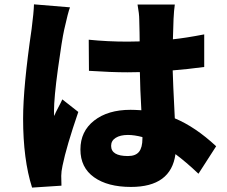

<svg xmlns="http://www.w3.org/2000/svg" viewBox="-20 -808 1040 880"><path d="M135.7 -788.1 300.8 -774.4Q292 -752 274.4 -672.9Q263.7 -625 245.6 -492.7Q227.5 -360.4 227.5 -298.8Q227.5 -280.3 228.5 -276.4Q234.4 -292 247.1 -315.4Q259.8 -338.9 265.6 -352.5L338.9 -294.9Q284.2 -135.7 266.6 -48.8Q260.7 -21.5 260.7 -2Q260.7 27.3 261.7 43L127 51.8Q85.9 -77.1 85.9 -264.6Q85.9 -409.2 125 -675.8Q134.8 -752 135.7 -788.1ZM632.8 -172.9V-179.7Q595.7 -189.5 566.4 -189.5Q531.2 -189.5 510.3 -176.3Q489.3 -163.1 489.3 -139.6Q489.3 -92.8 566.4 -92.8Q601.6 -92.8 617.2 -112.3Q632.8 -131.8 632.8 -172.9ZM970.7 -137.7 889.6 -11.7Q833 -65.4 784.2 -101.6Q763.7 48.8 580.1 48.8Q473.6 48.8 411.1 4.4Q348.6 -40 348.6 -123Q348.6 -206.1 411.6 -255.4Q474.6 -304.7 578.1 -304.7Q596.7 -304.7 627.9 -302.7Q622.1 -402.3 621.1 -477.5Q602.5 -476.6 565.4 -476.6Q490.2 -476.6 387.7 -483.4L386.7 -626Q472.7 -617.2 564.5 -617.2Q601.6 -617.2 620.1 -618.2Q620.1 -635.7 619.6 -659.2Q619.1 -682.6 618.7 -696.8Q618.2 -710.9 618.2 -718.8Q618.2 -744.1 610.4 -787.1H781.2Q777.3 -760.7 775.4 -720.7Q774.4 -695.3 772.5 -627.9Q830.1 -633.8 916 -650.4V-501Q835 -490.2 771.5 -485.4Q772.5 -437.5 781.2 -265.6Q875 -226.6 970.7 -137.7Z"/></svg>

Font: GenEi Gothic M Heavy
Style: Regular
Weight: 800
Designer: o_tamon (Modified); [Source Han Sans]
Ryoko NISHIZUKA  (kana & ideographs); Paul D. Hunt (Latin, Greek & Cyrillic); Wenl
Version: Version 1.1a;Original Version 1.004